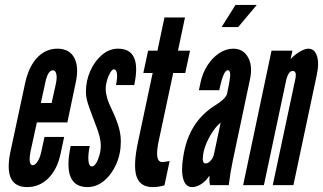

<svg xmlns="http://www.w3.org/2000/svg" viewBox="-20 -753 1314 781"><path d="M90.5 8Q141 8 177.2 -28.5Q213.5 -65 226.5 -128.5L241 -196H161L148 -136Q143 -112 133.2 -96.5Q123.5 -81 113.5 -81Q94 -81 104 -136L130 -255H254L288 -417Q302 -481 282 -518Q262 -555 213.5 -555Q165.5 -555 131 -518.2Q96.5 -481.5 82 -414L21.5 -131.5Q-6 8 90.5 8ZM146 -334 163 -411Q173.5 -467 195 -467Q206 -467 209.2 -451.5Q212.5 -436 207 -411L190 -334Z M336 8Q372.5 8 403.2 -17.5Q434 -43 452.8 -85.2Q471.5 -127.5 471.5 -177.5Q471.5 -206 463.2 -235.2Q455 -264.5 435.5 -306Q422 -333 416 -353.8Q410 -374.5 410 -390.5Q410 -407.5 415.2 -426Q420.5 -444.5 428.5 -457.8Q436.5 -471 443.5 -471Q453.5 -471 455.8 -453.2Q458 -435.5 451.5 -407H526Q558 -556 459 -555Q425 -555 395.2 -530Q365.5 -505 347.5 -465Q329.5 -425 329.5 -379Q329.5 -365.5 332.5 -351Q335.5 -336.5 343.5 -314Q351.5 -291.5 366 -253.5Q379 -222 384.5 -200Q390 -178 390 -160.5Q390 -141 384.5 -121.5Q379 -102 370.8 -89Q362.5 -76 354 -76Q342 -76 339.8 -99Q337.5 -122 345 -159H267.5Q232 8 336 8Z M601 8Q624.5 8 649 1L670 -98Q657.5 -95.5 651.5 -94.8Q645.5 -94 639.5 -94Q606.5 -94 626.5 -184L684.5 -456H733.5L753 -547H704L732.5 -682H649L620.5 -547H582.5L563 -456H601L541.5 -176Q521 -80 535.2 -36Q549.5 8 601 8Z M761.5 8Q779.5 8 798.5 -4.2Q817.5 -16.5 830 -36H832.5Q830.5 -11 835 0H910.5Q914.5 -31 917.5 -49.2Q920.5 -67.5 926 -95L997 -431Q1008.5 -484.5 989 -519.8Q969.5 -555 929 -555Q899.5 -555 871.8 -536.8Q844 -518.5 823.8 -487Q803.5 -455.5 795.5 -416.5L789 -386H872Q888.5 -467.5 906.5 -467.5Q922 -467.5 913 -419.5L904 -373Q902 -362.5 889 -349.8Q876 -337 848.5 -320Q745 -252 725 -113Q716 -57 725.5 -24.5Q735 8 761.5 8ZM816 -88Q800.5 -88 806.5 -125.5Q810 -148 821 -173.2Q832 -198.5 847.2 -220.5Q862.5 -242.5 877.5 -254L850 -124Q847 -110.5 836.5 -99.2Q826 -88 816 -88ZM881.5 -643H949L1024.5 -733H938Z M969 0H1053.5L1145 -431Q1154.5 -464.5 1170.5 -464.5Q1188 -464.5 1181.5 -432.5L1089.5 0H1173.5L1268.5 -448Q1279 -496 1269.2 -525.5Q1259.5 -555 1234.5 -555Q1220 -555 1199.8 -543Q1179.5 -531 1162 -513L1169.5 -547H1084.5Z"/></svg>

Font: League Gothic SemiCondensed Italic
Style: Regular
Weight: 400
Width: 4
Designer: The League of Moveable Type
Version: Version 1.600; ttfautohint (v1.8.3)